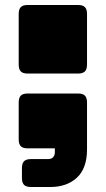

<svg xmlns="http://www.w3.org/2000/svg" viewBox="-20 -650 424 770"><path d="M181 100H104Q85 100 76.5 91.5Q68 83 68 64V24Q68 5 76.5 -3.5Q85 -12 104 -12H173Q186 -12 193 -19.5Q200 -27 200 -40V-55H91Q72 -55 63.5 -63.5Q55 -72 55 -91V-239Q55 -258 63.5 -266.5Q72 -275 91 -275H293Q312 -275 320.5 -266.5Q329 -258 329 -239V-51Q329 25 288.5 62.5Q248 100 181 100ZM293 -355H91Q72 -355 63.5 -363.5Q55 -372 55 -391V-594Q55 -613 63.5 -621.5Q72 -630 91 -630H293Q312 -630 320.5 -621.5Q329 -613 329 -594V-391Q329 -372 320.5 -363.5Q312 -355 293 -355Z"/></svg>

Font: Bungee
Style: Regular
Weight: 400
Designer: David Jonathan Ross
Foundry: David Jonathan Ross
Version: Version 1.001;PS 1.0;hotconv 1.0.72;makeotf.lib2.5.5900